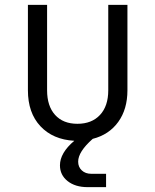

<svg xmlns="http://www.w3.org/2000/svg" viewBox="-20 -570 640 791"><path d="M426 -550H505V-198Q505 -120 467 -67.5Q429 -15 362 2Q302 55 302 96Q302 118 317 132Q332 146 356 146H417V201H341Q290 201 258.5 176Q227 151 227 111Q227 60 286 10Q198 5 146.5 -50Q95 -105 95 -198V-550H174V-198Q174 -133 207 -96.5Q240 -60 299 -60Q358 -60 392 -96.5Q426 -133 426 -198Z"/></svg>

Font: JetBrains Mono Semi Light
Style: Regular
Weight: 350
Monospace: yes
Designer: Philipp Nurullin, Konstantin Bulenkov
Foundry: JetBrains
Version: 2.002